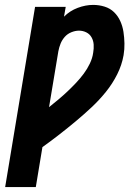

<svg xmlns="http://www.w3.org/2000/svg" viewBox="-20 -763 540 783"><path d="M1 0 123 -735H248L241 -695Q265 -719 297 -731Q329 -743 360 -743Q384 -743 406.5 -736Q429 -729 445 -713.5Q461 -698 470.5 -677Q480 -656 483.5 -633Q487 -610 487.5 -586Q488 -562 484 -538Q477 -498 458 -460Q439 -422 412 -388.5Q385 -355 353.5 -325.5Q322 -296 289 -268.5Q256 -241 222 -214.5Q188 -188 153 -163L126 0ZM180 -326Q200 -342 218.5 -357.5Q237 -373 255 -390Q273 -407 290 -425Q307 -443 321.5 -462.5Q336 -482 346.5 -504Q357 -526 360 -548Q363 -565 362 -581Q361 -597 353.5 -610.5Q346 -624 332 -631Q318 -638 302 -638Q287 -638 271 -631.5Q255 -625 244 -612.5Q233 -600 227 -585Q221 -570 218 -554Z"/></svg>

Font: Iosevka SS04 Extrabold
Style: Italic
Weight: 800
Italic angle: -9°
Monospace: yes
Designer: Belleve Invis
Foundry: Belleve Invis
Version: Version 19.0.0; ttfautohint (v1.8.4)